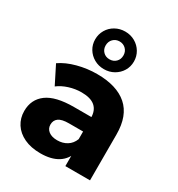

<svg xmlns="http://www.w3.org/2000/svg" viewBox="-198 -966 1018 1101"><g transform="rotate(30 311.5 -416.0)"><path d="M396.1 -102.8 385 -127V-313.7Q385 -362.2 355.6 -387.6Q326.1 -413 265.9 -413Q224.9 -413 184.2 -400.2Q143.6 -387.3 114.8 -365.1L54.8 -484.3Q99.1 -515.1 162.1 -531.8Q225 -548.6 290.6 -548.6Q421.2 -548.6 490.3 -488.1Q559.4 -427.6 559.4 -303.8V0H396.1ZM33.7 -156.4Q33.7 -233 91.2 -275.7Q148.8 -318.3 269.4 -318.3H404.3V-222.7H291.7Q244.2 -222.7 223.4 -207.4Q202.7 -192.1 202.7 -163.8Q202.7 -137.2 223.6 -120.9Q244.6 -104.7 281.1 -104.7Q317.1 -104.7 344.8 -121.9Q372.4 -139.1 385 -172.2L410 -101.2Q394.3 -47.3 350.1 -19.6Q305.9 8.2 234.9 8.2Q172.1 8.2 126.8 -13.2Q81.6 -34.6 57.6 -71.9Q33.7 -109.3 33.7 -156.4ZM180.6 -715.6Q180.6 -749.7 197.4 -778.4Q214.3 -807.1 243.7 -823.6Q273.1 -840.2 308.7 -840.2Q344.3 -840.2 373.7 -823.6Q403.1 -806.9 420.1 -778.3Q437 -749.7 437 -715.6Q437 -681.2 420.1 -653.2Q403.1 -625.1 373.7 -608.4Q344.3 -591.8 308.7 -591.8Q273.1 -591.8 243.8 -608.4Q214.4 -625.1 197.5 -653.2Q180.6 -681.2 180.6 -715.6ZM367.4 -715.6Q367.4 -741.3 350.6 -758.1Q333.7 -774.9 308.7 -774.9Q283.8 -774.9 266.9 -758.1Q250.1 -741.3 250.1 -715.2Q250.1 -689.9 266.6 -673.3Q283.1 -656.7 308.6 -656.7Q334 -656.7 350.7 -673.2Q367.4 -689.8 367.4 -715.6Z"/></g></svg>

Font: iiserrat Thin
Style: Regular
Weight: 100
Designer: Akira Ohta
Foundry: Akira Ohta
Version: Version 1.200;Glyphs 3.3.1 (3343)